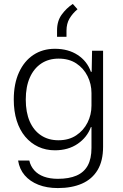

<svg xmlns="http://www.w3.org/2000/svg" viewBox="-20 -779 624 976"><path d="M274 177Q218 177 175 160Q132 143 105.5 112Q79 81 72 37H129Q135 65 154 86.5Q173 108 203.5 119Q234 130 274 130Q331 130 369 113.5Q407 97 426 62.5Q445 28 445 -27V-133H442Q423 -81 375 -48Q327 -15 259 -15Q213 -15 174.5 -33Q136 -51 108 -84.5Q80 -118 65 -165.5Q50 -213 50 -273Q50 -353 76.5 -411Q103 -469 150 -500Q197 -531 259 -531Q327 -531 375 -499.5Q423 -468 442 -414H446L448 -521H504V-33Q504 39 476 85.5Q448 132 396.5 154.5Q345 177 274 177ZM277 -66Q330 -66 367.5 -91Q405 -116 425 -156Q445 -196 445 -242V-306Q445 -352 425 -392Q405 -432 368 -456.5Q331 -481 278 -481Q227 -481 189.5 -456Q152 -431 131.5 -384.5Q111 -338 111 -273Q111 -208 131 -162Q151 -116 188.5 -91Q226 -66 277 -66ZM270 -592V-625Q270 -672 293.5 -704.5Q317 -737 350 -759L374 -732Q349 -711 333.5 -685Q318 -659 318 -623V-592Z"/></svg>

Font: Mona Sans Light
Style: Regular
Weight: 300
Designer: Deni Anggara
Foundry: GitHub
Version: Version 2.000